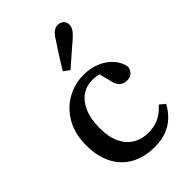

<svg xmlns="http://www.w3.org/2000/svg" viewBox="-230 -858 963 963"><g transform="rotate(-45 252.0 -376.0)"><path d="M279 13Q206 13 152.5 -17Q99 -47 70.5 -103Q42 -159 42 -236Q42 -317 75 -375Q108 -433 163 -464.5Q218 -496 283 -496Q333 -496 373 -478.5Q413 -461 438.5 -431.5Q464 -402 470 -366Q465 -344 452.5 -332.5Q440 -321 418 -321Q391 -321 376.5 -336.5Q362 -352 357 -380L335 -465L392 -423Q368 -435 343.5 -441Q319 -447 294 -447Q254 -447 221.5 -424.5Q189 -402 170 -358Q151 -314 151 -249Q151 -184 172 -142Q193 -100 228.5 -80Q264 -60 308 -60Q335 -60 358.5 -66.5Q382 -73 403 -87Q424 -101 444 -124L473 -100Q454 -65 427.5 -40Q401 -15 365 -1Q329 13 279 13ZM222 -582Q235 -604 248.5 -625.5Q262 -647 277 -670.5Q292 -694 309 -719Q324 -744 338 -754.5Q352 -765 369 -765Q385 -765 398 -754.5Q411 -744 411 -723Q411 -709 402 -695Q393 -681 371 -661Q349 -643 329.5 -625.5Q310 -608 291 -591.5Q272 -575 253 -559Z"/></g></svg>

Font: Source Serif 4 18pt Medium
Style: Regular
Weight: 500
Designer: Frank Grießhammer
Foundry: Adobe Systems Incorporated
Version: Version 4.004;hotconv 1.0.116;makeotfexe 2.5.65601